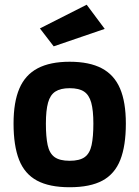

<svg xmlns="http://www.w3.org/2000/svg" viewBox="-20 -771 582 802"><path d="M270.9 11.1Q186.1 11.1 134.5 -16.7Q82.8 -44.6 59.7 -103.4Q36.6 -162.2 36.6 -254.9Q36.6 -344.7 61 -401.4Q85.3 -458.2 137.2 -485.6Q189.2 -513.1 270.9 -513.1Q353.5 -513.1 405.3 -485.6Q457.1 -458.2 481.4 -401.4Q505.7 -344.7 505.7 -254.9Q505.7 -162.2 482.6 -103.4Q459.6 -44.6 408.1 -16.7Q356.6 11.1 270.9 11.1ZM270.9 -99.4Q312.8 -99.4 334 -114.9Q355.2 -130.4 362.6 -164.9Q370 -199.4 370 -254.9Q370 -310.1 361.1 -342.3Q352.1 -374.6 330.9 -388.6Q309.7 -402.6 270.9 -402.6Q233 -402.6 211.3 -388.6Q189.6 -374.6 180.7 -342.2Q171.7 -309.7 171.7 -254.9Q171.7 -199.4 179.1 -164.9Q186.5 -130.4 207.9 -114.9Q229.3 -99.4 270.9 -99.4ZM204.3 -577.4 146.7 -652.3 342.1 -751.3 417.4 -650.3Z"/></svg>

Font: Cairo
Style: Regular
Weight: 400
Designer: Mohamed Gaber, Accademia di Belle Arti di Urbino
Foundry: Kief Type Foundry, Accademia di Belle Arti di Urbino
Version: Version 3.120